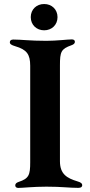

<svg xmlns="http://www.w3.org/2000/svg" viewBox="-20 -931 447 958"><path d="M71.4 6.7C92 6.7 145.6 0.4 211.6 0.4C290.8 0.4 323.5 6.4 370.7 6.4C385.7 6.4 390.3 0.4 390.3 -7.1C390.3 -15.6 383.9 -21 365.8 -26.3C314.3 -41.9 279.1 -62.1 279.1 -126.4V-605.1C279.1 -672.2 284.4 -686.8 336.6 -705.3C348 -709.2 353.7 -714.8 353.7 -722.3C353.7 -729.4 348.7 -734.4 338.8 -734.4C316.1 -734.4 263.8 -727.3 211.3 -727.3C128.6 -727.3 87 -733.7 46.5 -733.7C34.1 -733.7 29.1 -728 29.1 -720.2C29.1 -711.6 35.9 -706.3 56.1 -700.3C113.3 -683.6 130.7 -660.2 130.7 -603V-121.4C130.7 -58.6 124.6 -40.1 73.2 -23.4C61.4 -19.5 56.1 -13.8 56.1 -6C56.1 1.4 61.1 6.7 71.4 6.7ZM133.5 -845.5C133.5 -806.5 162.6 -779.8 200.3 -779.8C237.9 -779.8 267 -806.5 267 -845.5C267 -884.2 237.9 -911.2 200.3 -910.9C162.6 -911.2 133.5 -884.2 133.5 -845.5Z"/></svg>

Font: Margiela Serif Semibold
Style: Regular
Weight: 600
Designer: Andreas Faust, Stefan Endress
Version: Version 1.002;FEAKit 1.0